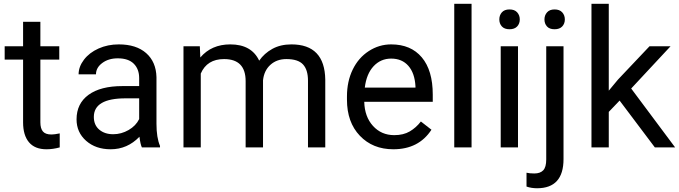

<svg xmlns="http://www.w3.org/2000/svg" viewBox="-20 -770 3548 1003"><path d="M190.9 -656.2V-528.3H289.6V-458.5H190.9V-130.9Q190.9 -99.1 204.1 -83.3Q217.3 -67.4 249 -67.4Q264.6 -67.4 292 -73.2V0Q256.3 9.8 222.7 9.8Q162.1 9.8 131.3 -26.9Q100.6 -63.5 100.6 -130.9V-458.5H4.4V-528.3H100.6V-656.2Z M721.2 0Q713.4 -15.6 708.5 -55.7Q645.5 9.8 558.1 9.8Q480 9.8 429.9 -34.4Q379.9 -78.6 379.9 -146.5Q379.9 -229 442.6 -274.7Q505.4 -320.3 619.1 -320.3H707V-361.8Q707 -409.2 678.7 -437.3Q650.4 -465.3 595.2 -465.3Q546.9 -465.3 514.2 -440.9Q481.4 -416.5 481.4 -381.8H390.6Q390.6 -421.4 418.7 -458.3Q446.8 -495.1 494.9 -516.6Q543 -538.1 600.6 -538.1Q691.9 -538.1 743.7 -492.4Q795.4 -446.8 797.4 -366.7V-123.5Q797.4 -50.8 815.9 -7.8V0ZM571.3 -68.8Q613.8 -68.8 651.9 -90.8Q689.9 -112.8 707 -147.9V-256.3H636.2Q470.2 -256.3 470.2 -159.2Q470.2 -116.7 498.5 -92.8Q526.9 -68.8 571.3 -68.8Z M1023.9 -528.3 1026.4 -469.7Q1084.5 -538.1 1183.1 -538.1Q1293.9 -538.1 1334 -453.1Q1360.4 -491.2 1402.6 -514.6Q1444.8 -538.1 1502.4 -538.1Q1676.3 -538.1 1679.2 -354V0H1588.9V-348.6Q1588.9 -405.3 1563 -433.3Q1537.1 -461.4 1476.1 -461.4Q1425.8 -461.4 1392.6 -431.4Q1359.4 -401.4 1354 -350.6V0H1263.2V-346.2Q1263.2 -461.4 1150.4 -461.4Q1061.5 -461.4 1028.8 -385.7V0H938.5V-528.3Z M2034.7 9.8Q1927.2 9.8 1859.9 -60.8Q1792.5 -131.3 1792.5 -249.5V-266.1Q1792.5 -344.7 1822.5 -406.5Q1852.5 -468.3 1906.5 -503.2Q1960.4 -538.1 2023.4 -538.1Q2126.5 -538.1 2183.6 -470.2Q2240.7 -402.3 2240.7 -275.9V-238.3H1882.8Q1884.8 -160.2 1928.5 -112.1Q1972.2 -64 2039.6 -64Q2087.4 -64 2120.6 -83.5Q2153.8 -103 2178.7 -135.3L2233.9 -92.3Q2167.5 9.8 2034.7 9.8ZM2023.4 -463.9Q1968.8 -463.9 1931.6 -424.1Q1894.5 -384.3 1885.7 -312.5H2150.4V-319.3Q2146.5 -388.2 2113.3 -426Q2080.1 -463.9 2023.4 -463.9Z M2443.4 0H2353V-750H2443.4Z M2686 0H2595.7V-528.3H2686ZM2588.4 -668.5Q2588.4 -690.4 2601.8 -705.6Q2615.2 -720.7 2641.6 -720.7Q2668 -720.7 2681.6 -705.6Q2695.3 -690.4 2695.3 -668.5Q2695.3 -646.5 2681.6 -631.8Q2668 -617.2 2641.6 -617.2Q2615.2 -617.2 2601.8 -631.8Q2588.4 -646.5 2588.4 -668.5Z M2923.8 -528.3V61Q2923.8 213.4 2785.6 213.4Q2755.9 213.4 2730.5 204.6V132.3Q2746.1 136.2 2771.5 136.2Q2801.8 136.2 2817.6 119.9Q2833.5 103.5 2833.5 63V-528.3ZM2824.2 -668.5Q2824.2 -689.9 2837.6 -705.3Q2851.1 -720.7 2877 -720.7Q2903.3 -720.7 2917 -705.6Q2930.7 -690.4 2930.7 -668.5Q2930.7 -646.5 2917 -631.8Q2903.3 -617.2 2877 -617.2Q2850.6 -617.2 2837.4 -631.8Q2824.2 -646.5 2824.2 -668.5Z M3216.8 -244.6 3160.2 -185.5V0H3069.8V-750H3160.2V-296.4L3208.5 -354.5L3373 -528.3H3482.9L3277.3 -307.6L3506.8 0H3400.9Z"/></svg>

Font: Roboto-o
Style: o-Regular
Weight: 400
Designer: Google
Version: Version 2.134; 2016; ttfautohint (v1.6)